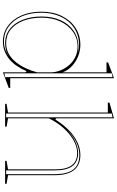

<svg xmlns="http://www.w3.org/2000/svg" viewBox="237 -1022 800 1314"><g transform="rotate(90 637.0 -365.0)"><path d="M265 15Q205 15 158.5 -18.5Q112 -52 86 -111.5Q60 -171 60 -247Q60 -328 89.5 -388Q119 -448 170 -481.5Q221 -515 287 -515Q327 -515 364.5 -500Q402 -485 431.5 -458Q461 -431 475 -394V-694H407V-705L515 -745V-35H582V-25L475 15V-139L467 -147Q453 -113 433 -83Q413 -53 388 -31.5Q363 -10 332 2.5Q301 15 265 15ZM265 8Q297 8 324.5 -3.5Q352 -15 373 -31Q348 -14 325.5 -7Q303 0 274 0Q220 0 179 -31.5Q138 -63 115.5 -120Q93 -177 93 -250Q93 -324 118.5 -380Q144 -436 190 -468Q236 -500 295 -502Q309 -502 322 -500.5Q335 -499 345 -496Q319 -506 287 -506Q239 -506 198.5 -487.5Q158 -469 128.5 -434.5Q99 -400 83 -352Q67 -304 67 -247Q67 -172 92 -114.5Q117 -57 161.5 -24.5Q206 8 265 8ZM275 -7Q316 -7 348.5 -25Q381 -43 405.5 -74Q430 -105 447.5 -142.5Q465 -180 475 -219V-314Q475 -344 462.5 -376.5Q450 -409 427.5 -436Q405 -463 372 -479.5Q339 -496 298 -496Q242 -496 197 -464Q152 -432 126.5 -377Q101 -322 101 -250Q101 -178 122.5 -123Q144 -68 183 -37.5Q222 -7 275 -7ZM482 5 508 0V-735L482 -730Z M1238 -10V0H1081V-10L1139 -20V-342Q1139 -418 1111.5 -455.5Q1084 -493 1028 -493Q994 -493 960 -478Q926 -463 894 -436Q862 -409 835.5 -374Q809 -339 790 -299V-20L847 -10V0H691V-10L750 -20V-703H682V-714L790 -745V-350L798 -344Q832 -398 871 -436Q910 -474 953 -494.5Q996 -515 1041 -515Q1076 -515 1102 -503.5Q1128 -492 1145 -470Q1162 -448 1170.5 -415Q1179 -382 1179 -338V-20ZM757 -7H783V-735L757 -730ZM1146 -7H1172V-338Q1172 -396 1158 -433.5Q1144 -471 1115 -489.5Q1086 -508 1041 -508Q997 -508 952 -486.5Q907 -465 863 -418Q905 -460 948 -480Q991 -500 1031 -500Q1089 -498 1117.5 -459Q1146 -420 1146 -342Z"/></g></svg>

Font: Kalnia Glaze Thin ExtraLight
Style: Regular
Weight: 250
Version: Version 1.110